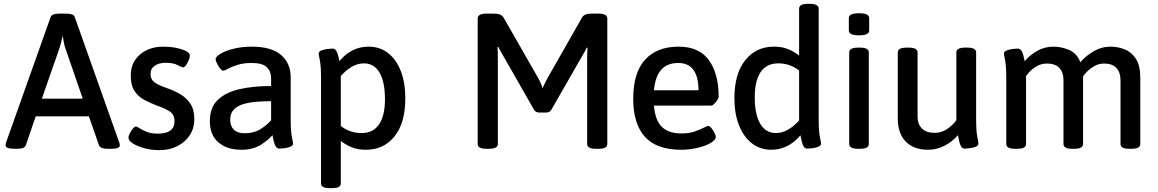

<svg xmlns="http://www.w3.org/2000/svg" viewBox="-20 -773 6031 1000"><path d="M57 2Q9 2 9 -16Q9 -21 12 -32L244 -685Q250 -702 289 -702H324Q363 -702 369 -685L601 -31Q604 -23 604 -16Q604 2 559 2H541Q524 2 512 -2Q500 -6 496 -15L443 -167H166L114 -15Q110 -6 99 -2Q88 2 72 2ZM198 -259H411L320 -523Q315 -537 312.5 -552.5Q310 -568 307 -583H305Q302 -568 298.5 -553Q295 -538 290 -523Z M810 9Q767 9 730 -1.5Q693 -12 671 -26.5Q649 -41 649 -56Q649 -63 655.5 -77Q662 -91 671.5 -102.5Q681 -114 689 -114Q694 -114 708 -104.5Q722 -95 745.5 -86Q769 -77 802 -77Q889 -77 889 -142Q889 -177 862.5 -193.5Q836 -210 795 -224Q763 -236 732 -252.5Q701 -269 681 -298.5Q661 -328 661 -380Q661 -447 708.5 -488.5Q756 -530 831 -530Q864 -530 895.5 -524Q927 -518 948 -507.5Q969 -497 969 -483Q969 -474 963 -459.5Q957 -445 949 -433.5Q941 -422 933 -422Q928 -422 905 -434Q882 -446 843 -446Q809 -446 786.5 -431Q764 -416 764 -388Q764 -361 782.5 -346Q801 -331 844 -316Q883 -303 917 -283.5Q951 -264 971.5 -233Q992 -202 992 -152Q992 -105 968.5 -69Q945 -33 904 -12Q863 9 810 9Z M1237 7Q1162 7 1117.5 -31.5Q1073 -70 1073 -142Q1073 -214 1115 -253.5Q1157 -293 1229 -309Q1301 -325 1392 -325V-368Q1392 -401 1369.5 -423Q1347 -445 1291 -445Q1248 -445 1217 -435Q1186 -425 1167.5 -415Q1149 -405 1143 -405Q1135 -405 1126 -417Q1117 -429 1110 -443Q1103 -457 1103 -464Q1103 -478 1129 -493.5Q1155 -509 1198 -519.5Q1241 -530 1292 -530Q1393 -530 1443.5 -487Q1494 -444 1494 -370V-156Q1494 -90 1500 -61Q1506 -32 1506 -25Q1506 -14 1492 -8.5Q1478 -3 1461 -1Q1444 1 1436 1Q1423 1 1416 -10.5Q1409 -22 1405.5 -38.5Q1402 -55 1399 -69Q1377 -43 1337 -18Q1297 7 1237 7ZM1254 -79Q1302 -79 1334.5 -99Q1367 -119 1392 -146V-246Q1354 -246 1316.5 -243Q1279 -240 1248 -231Q1217 -222 1198 -202.5Q1179 -183 1179 -150Q1179 -116 1198 -97.5Q1217 -79 1254 -79Z M1698 207Q1652 207 1652 183V-364Q1652 -429 1646 -458Q1640 -487 1640 -494Q1640 -505 1654.5 -510.5Q1669 -516 1686 -518Q1703 -520 1711 -520Q1724 -520 1731 -509Q1738 -498 1741.5 -482.5Q1745 -467 1748 -455Q1811 -530 1899 -530Q1959 -530 2002 -496Q2045 -462 2068 -401.5Q2091 -341 2091 -261Q2091 -133 2035 -63Q1979 7 1886 7Q1843 7 1811.5 -6Q1780 -19 1755 -39V183Q1755 207 1709 207ZM1863 -80Q1924 -80 1954.5 -125.5Q1985 -171 1985 -256Q1985 -346 1957 -394.5Q1929 -443 1875 -443Q1843 -443 1812 -425Q1781 -407 1755 -377V-117Q1802 -80 1863 -80Z M2788 -187Q2770 -187 2761 -202L2599 -486Q2592 -497 2586.5 -507Q2581 -517 2575 -529L2571 -528Q2572 -515 2572.5 -502Q2573 -489 2573 -475V-23Q2573 2 2527 2H2514Q2468 2 2468 -23V-677Q2468 -702 2514 -702H2555Q2591 -702 2603 -681L2785 -363Q2791 -352 2797 -338.5Q2803 -325 2806 -313Q2811 -326 2818.5 -340.5Q2826 -355 2831 -365L3011 -681Q3022 -702 3059 -702H3097Q3143 -702 3143 -677V-23Q3143 2 3097 2H3084Q3038 2 3038 -23V-470Q3038 -484 3038.5 -497.5Q3039 -511 3040 -524L3036 -525Q3030 -513 3024.5 -502.5Q3019 -492 3012 -481L2852 -202Q2843 -187 2825 -187Z M3528 7Q3400 7 3339 -60.5Q3278 -128 3278 -258Q3278 -395 3340 -462.5Q3402 -530 3514 -530Q3621 -530 3672 -460Q3723 -390 3723 -269Q3723 -263 3716 -252Q3709 -241 3700 -232Q3691 -223 3685 -223H3386Q3392 -147 3427 -112.5Q3462 -78 3529 -78Q3569 -78 3598 -88Q3627 -98 3644.5 -107.5Q3662 -117 3668 -117Q3676 -117 3685.5 -105.5Q3695 -94 3701.5 -80.5Q3708 -67 3708 -60Q3708 -44 3681.5 -28.5Q3655 -13 3613.5 -3Q3572 7 3528 7ZM3386 -303H3618Q3618 -372 3592 -408.5Q3566 -445 3512 -445Q3456 -445 3424.5 -410.5Q3393 -376 3386 -303Z M3997 7Q3939 7 3896 -26.5Q3853 -60 3829 -120.5Q3805 -181 3805 -261Q3805 -389 3861.5 -459.5Q3918 -530 4010 -530Q4054 -530 4085 -517Q4116 -504 4142 -484V-728Q4142 -753 4187 -753H4198Q4244 -753 4244 -728V-156Q4244 -90 4250 -61Q4256 -32 4256 -25Q4256 -14 4242 -8.5Q4228 -3 4211 -1Q4194 1 4185 1Q4172 1 4165.5 -10.5Q4159 -22 4155.5 -38.5Q4152 -55 4149 -68Q4085 7 3997 7ZM4022 -80Q4054 -80 4085 -98Q4116 -116 4142 -146V-406Q4094 -443 4034 -443Q3972 -443 3941.5 -397.5Q3911 -352 3911 -267Q3911 -177 3939.5 -128.5Q3968 -80 4022 -80Z M4454 -589Q4426 -589 4413.5 -595.5Q4401 -602 4401 -614V-679Q4401 -691 4413.5 -697.5Q4426 -704 4454 -704Q4482 -704 4494.5 -697.5Q4507 -691 4507 -679V-614Q4507 -602 4494.5 -595.5Q4482 -589 4454 -589ZM4449 2Q4403 2 4403 -23V-500Q4403 -525 4449 -525H4459Q4505 -525 4505 -500V-23Q4505 2 4459 2Z M4815 7Q4739 7 4697.5 -35.5Q4656 -78 4656 -155V-500Q4656 -525 4702 -525H4713Q4759 -525 4759 -500V-167Q4759 -126 4782 -103.5Q4805 -81 4849 -81Q4882 -81 4911.5 -100Q4941 -119 4961 -147V-500Q4961 -525 5007 -525H5018Q5064 -525 5064 -500V-156Q5064 -90 5070 -61Q5076 -32 5076 -25Q5076 -14 5061.5 -8.5Q5047 -3 5030 -1Q5013 1 5005 1Q4992 1 4985.5 -10.5Q4979 -22 4975.5 -38.5Q4972 -55 4969 -69Q4940 -35 4899.5 -14Q4859 7 4815 7Z M5267 2Q5221 2 5221 -23V-364Q5221 -429 5215 -458Q5209 -487 5209 -494Q5209 -505 5223.5 -510.5Q5238 -516 5255 -518Q5272 -520 5280 -520Q5293 -520 5300 -509Q5307 -498 5310.5 -482.5Q5314 -467 5317 -454Q5340 -483 5379.5 -506.5Q5419 -530 5467 -530Q5508 -530 5548 -513Q5588 -496 5607 -449Q5634 -481 5675.5 -505.5Q5717 -530 5765 -530Q5802 -530 5837.5 -516Q5873 -502 5896 -467Q5919 -432 5919 -368V-23Q5919 2 5873 2H5862Q5816 2 5816 -23V-356Q5816 -395 5795 -418.5Q5774 -442 5731 -442Q5703 -442 5681 -429.5Q5659 -417 5643.5 -401.5Q5628 -386 5621 -376Q5621 -371 5621 -366V-23Q5621 2 5575 2H5565Q5519 2 5519 -23V-356Q5519 -395 5498 -418.5Q5477 -442 5433 -442Q5402 -442 5377.5 -427Q5353 -412 5339.5 -396Q5326 -380 5324 -377V-23Q5324 2 5278 2Z"/></svg>

Font: Asap Medium
Style: Regular
Weight: 500
Designer: Pablo Cosgaya
Foundry: Omnibus-Type
Version: Version 3.001; ttfautohint (v1.8.3)